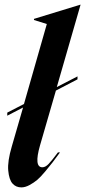

<svg xmlns="http://www.w3.org/2000/svg" viewBox="-20 -793 366 825"><path d="M11.2 -309.1 83 -346.2 181.2 -689.9 126 -707V-711.9L325.2 -772.9H326.2L224.1 -418.9L313 -464.8V-452.1L220.2 -403.8L151.9 -168Q125 -74.2 162.1 -74.2Q175.3 -74.2 189.2 -88.9Q203.1 -103.5 229 -138.2H237.8Q215.8 -108.4 206.1 -95.5Q196.3 -82.5 175 -57.1Q153.8 -31.7 139.9 -20Q126 -8.3 107.2 2Q88.4 12.2 71.8 12.2Q48.3 12.2 33.7 -4.4Q19 -21 15.4 -60.3Q11.7 -99.6 30.8 -164.1L79.1 -331.1L11.2 -295.9Z"/></svg>

Font: Nyght Serif Medium Italic
Style: Regular
Weight: 500
Italic angle: -16°
Designer: Maksym Kobuzan
Version: Version 0.410;Glyphs 3.1.2 (3151)